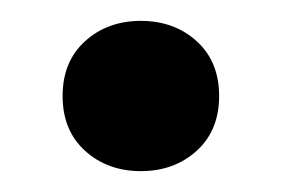

<svg xmlns="http://www.w3.org/2000/svg" viewBox="-20 -158 270 184"><path d="M40 -66Q40 -99 61.5 -118.5Q83 -138 115 -138Q147 -138 168.5 -118.5Q190 -99 190 -66Q190 -33 168.5 -13.5Q147 6 115 6Q83 6 61.5 -13.5Q40 -33 40 -66Z"/></svg>

Font: Minipax
Style: Regular
Weight: 400
Designer: Raphaël Ronot, Igor Stepanchenko (Cyrillic)
Foundry: steppetype
Version: Version 1.002